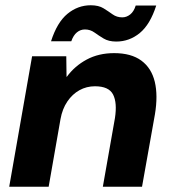

<svg xmlns="http://www.w3.org/2000/svg" viewBox="-20 -710 655 730"><path d="M15 0 102 -496H232L233 -418H234Q264 -459 309.5 -483.5Q355 -508 414 -508Q479 -508 517.5 -479.5Q556 -451 568.5 -399Q581 -347 569 -275L520 0H371L417 -261Q426 -319 410 -350.5Q394 -382 341 -382Q309 -382 282 -367Q255 -352 236 -324Q217 -296 210 -257L165 0ZM174 -553Q197 -625 236.5 -657.5Q276 -690 325 -690Q355 -690 373.5 -678.5Q392 -667 408 -655.5Q424 -644 445 -644Q461 -644 475 -655Q489 -666 496 -689H574Q551 -617 511.5 -584.5Q472 -552 422 -552Q393 -552 374 -563.5Q355 -575 339 -586.5Q323 -598 303 -598Q286 -598 272.5 -587Q259 -576 251 -553Z"/></svg>

Font: DM Sans 28pt Black
Style: Italic
Weight: 900
Italic angle: -10°
Version: Version 4.004;gftools[0.9.30]